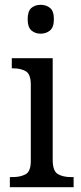

<svg xmlns="http://www.w3.org/2000/svg" viewBox="-20 -778 338 798"><path d="M149 -638Q126 -638 110.5 -651.5Q95 -665 95 -698Q95 -732 110.5 -745Q126 -758 149 -758Q172 -758 188 -745Q204 -732 204 -698Q204 -665 188 -651.5Q172 -638 149 -638ZM21 0V-42H33Q64 -42 86 -53.5Q108 -65 108 -109V-426Q108 -470 87 -482Q66 -494 35 -494H29V-536H199V-114Q199 -67 220.5 -54.5Q242 -42 274 -42H286V0Z"/></svg>

Font: Noto Serif Lao SemCond
Style: Regular
Weight: 400
Width: 4
Designer: Monotype Design Team
Foundry: Monotype Imaging Inc.
Version: Version 2.004; ttfautohint (v1.8.4.7-5d5b)